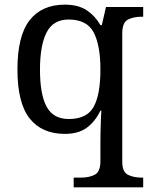

<svg xmlns="http://www.w3.org/2000/svg" viewBox="-20 -566 654 826"><path d="M297 240V198H330Q364 198 388 185.5Q412 173 412 126V40Q412 24 412.5 -0.5Q413 -25 414 -50Q415 -75 416 -90H412Q390 -44 354 -17Q318 10 259 10Q160 10 107.5 -56.5Q55 -123 55 -267Q55 -412 107.5 -479Q160 -546 259 -546Q317 -546 353.5 -521.5Q390 -497 412 -458H418L436 -536H596V-494H588Q554 -494 530 -481.5Q506 -469 506 -422V130Q506 174 530.5 186Q555 198 588 198H596V240ZM276 -54Q354 -54 383 -106.5Q412 -159 412 -267Q412 -371 383 -426.5Q354 -482 275 -482Q209 -482 180.5 -426.5Q152 -371 152 -266Q152 -160 180.5 -107Q209 -54 276 -54Z"/></svg>

Font: Noto Serif Dogra
Style: Regular
Weight: 400
Designer: Ek Type
Foundry: Ek Type
Version: Version 1.005